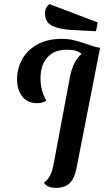

<svg xmlns="http://www.w3.org/2000/svg" viewBox="-20 -892 507 934"><path d="M467 -660 353 -78Q343 -24 319 -1Q295 22 251 22Q231 22 215 15Q199 8 194 -4Q212 -16 223.5 -38Q235 -60 242 -100L320 -516Q335 -595 377 -630L375 -632Q363 -640 348.5 -645Q334 -650 304 -650Q244 -650 210.5 -613Q177 -576 177 -510Q177 -454 205 -402Q186 -390 160 -390Q115 -390 89 -422Q63 -454 63 -506Q63 -557 87 -602Q111 -647 160.5 -675Q210 -703 280 -703Q313 -703 339.5 -696.5Q366 -690 404 -677Q445 -662 466 -660ZM199 -827Q199 -857 221 -872L455 -783L447 -740L332 -746Q273 -749 236 -765.5Q199 -782 199 -827Z"/></svg>

Font: Sansita SW
Style: Italic
Weight: 400
Italic angle: -11°
Designer: Pablo Cosgaya
Foundry: Omnibus-Type
Version: Version 1.000